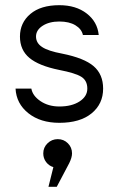

<svg xmlns="http://www.w3.org/2000/svg" viewBox="-20 -467 458 741"><path d="M361 -332H300Q295 -355 271 -369.5Q247 -384 209 -384Q170 -384 144.5 -367.5Q119 -351 119 -326Q119 -301 142.5 -285.5Q166 -270 220 -260Q305 -243 341.5 -211.5Q378 -180 378 -125Q378 -66 333.5 -29.5Q289 7 209 7Q136 7 89.5 -30Q43 -67 40 -125H101Q106 -97 136.5 -76.5Q167 -56 209 -56Q257 -56 287 -75.5Q317 -95 317 -125Q317 -156 294 -170.5Q271 -185 209 -197Q130 -213 93.5 -243.5Q57 -274 57 -326Q57 -379 97 -413Q137 -447 209 -447Q273 -447 314.5 -415Q356 -383 361 -332ZM167 254 186 178Q169 173 158 158.5Q147 144 147 125Q147 102 163.5 86Q180 70 203 70Q226 70 242 86Q258 102 258 125Q258 141 247 163L199 254Z"/></svg>

Font: Arcon
Style: Regular
Weight: 400
Designer: M. Zarth
Foundry: martin zarth - visuelle & digitale kommunikation
Version: Version 1.131;PS 001.131;hotconv 1.0.70;makeotf.lib2.5.58329